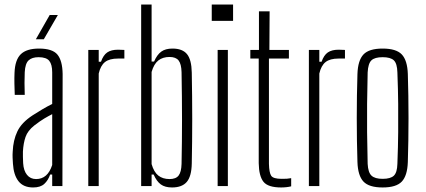

<svg xmlns="http://www.w3.org/2000/svg" viewBox="-20 -820 1876 846"><path d="M126 6Q83 6 61.5 -21.5Q40 -49 37 -99Q36 -113 35.5 -126Q35 -139 36 -152Q38 -202 56.5 -241Q75 -280 124 -312Q144 -325 166 -338Q188 -351 210 -362V-501Q210 -536 197 -552Q184 -568 150 -568Q121 -568 106 -554Q91 -540 89 -502Q88 -483 88 -454.5Q88 -426 89 -402H45Q44 -425 43.5 -451.5Q43 -478 44 -499Q46 -556 71.5 -581Q97 -606 152 -606Q211 -606 233 -579.5Q255 -553 256 -494L255 0H210V-51H201Q192 -25 175 -9.5Q158 6 126 6ZM139 -31Q190 -31 210 -93V-317Q194 -309 175.5 -298Q157 -287 131 -267Q102 -244 92.5 -216.5Q83 -189 81 -152Q81 -143 81 -129Q81 -115 82 -101Q84 -68 99 -49.5Q114 -31 139 -31ZM138 -647 199 -754H235L173 -647Z M369 0V-600H415V-548H425Q435 -577 452.5 -589Q470 -601 500 -601Q516 -601 528 -600V-562H500Q462 -562 442.5 -546.5Q423 -531 415 -496V0Z M825 -500Q829 -289 825 -100Q824 -43 803 -18.5Q782 6 738 6Q707 6 688.5 -7.5Q670 -21 657 -51H648V0H602V-800H648V-549H659Q672 -579 690.5 -592.5Q709 -606 740 -606Q784 -606 804 -581.5Q824 -557 825 -500ZM780 -98Q782 -194 782 -292Q782 -390 780 -502Q779 -538 767 -553.5Q755 -569 727 -569Q697 -569 677.5 -553.5Q658 -538 648 -503V-97Q658 -62 677.5 -46.5Q697 -31 727 -31Q755 -31 767 -46.5Q779 -62 780 -98Z M913 -728V-800H1007V-728ZM939 0V-600H984V0Z M1219 6Q1161 6 1141 -19Q1121 -44 1120 -101V-562H1083V-600H1121V-770H1168L1167 -600H1253V-562H1165V-98Q1166 -59 1175 -45.5Q1184 -32 1221 -32Q1236 -32 1244 -32.5Q1252 -33 1263 -35V1Q1243 6 1219 6Z M1341 0V-600H1387V-548H1397Q1407 -577 1424.5 -589Q1442 -601 1472 -601Q1488 -601 1500 -600V-562H1472Q1434 -562 1414.5 -546.5Q1395 -531 1387 -496V0Z M1666 6Q1606 6 1581.5 -20Q1557 -46 1555 -106Q1552 -199 1552 -299.5Q1552 -400 1555 -494Q1557 -554 1581.5 -580Q1606 -606 1666 -606Q1726 -606 1750.5 -580Q1775 -554 1777 -494Q1780 -401 1780 -300Q1780 -199 1777 -106Q1775 -46 1750.5 -20Q1726 6 1666 6ZM1666 -32Q1701 -32 1715.5 -46Q1730 -60 1731 -98Q1734 -175 1734.5 -237.5Q1735 -300 1734.5 -362Q1734 -424 1731 -501Q1730 -540 1715.5 -554Q1701 -568 1666 -568Q1631 -568 1616.5 -554Q1602 -540 1600 -501Q1598 -424 1597.5 -362Q1597 -300 1597.5 -237.5Q1598 -175 1600 -98Q1602 -60 1617 -46Q1632 -32 1666 -32Z"/></svg>

Font: Big Shoulders Display Light
Style: Regular
Weight: 300
Designer: Patric King
Foundry: XO Type Co
Version: Version 1.000; ttfautohint (v1.8.2)